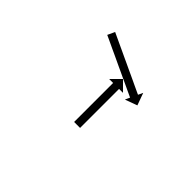

<svg xmlns="http://www.w3.org/2000/svg" viewBox="-30 -567 456 456"><g transform="rotate(-45 198.0 -338.5)"><path d="M337.2 -412.5C337.5 -413.1 337.7 -413.6 338 -414.2L319.9 -422.6C319.6 -422.1 319.4 -421.5 319.1 -421C318.4 -419.5 317.7 -417.9 317 -416.4C315.9 -414.1 314.8 -411.7 313.7 -409.3C312.2 -406.3 310.8 -403.2 309.4 -400.1C307.7 -396.5 306 -392.9 304.3 -389.3C302.4 -385.2 300.5 -381.2 298.7 -377.1C296.6 -372.8 294.6 -368.5 292.6 -364.1C290.5 -359.7 288.4 -355.2 286.3 -350.7C284.3 -346.3 282.2 -341.8 280.1 -337.3C278.1 -333 276.1 -328.7 274 -324.3C272.2 -320.3 270.3 -316.2 268.4 -312.2C266.7 -308.6 265 -304.9 263.3 -301.3C261.9 -298.3 260.4 -295.2 259 -292.1C257.9 -289.8 256.8 -287.4 255.7 -285C255 -283.5 254.3 -282 253.6 -280.5C253.3 -279.9 253.1 -279.4 252.8 -278.9L240.9 -284.4L252.1 -253.6L282.9 -264.8L271 -270.4C271.2 -270.9 271.5 -271.5 271.7 -272C272.4 -273.5 273.1 -275.1 273.8 -276.6C274.9 -278.9 276 -281.3 277.1 -283.7C278.6 -286.7 280 -289.8 281.4 -292.9C283.1 -296.5 284.8 -300.1 286.5 -303.7C288.4 -307.8 290.3 -311.8 292.2 -315.9C294.2 -320.2 296.2 -324.5 298.2 -328.9C300.3 -333.3 302.4 -337.8 304.5 -342.3C306.6 -346.7 308.6 -351.2 310.7 -355.7C312.7 -360 314.8 -364.3 316.8 -368.7C318.7 -372.7 320.6 -376.8 322.4 -380.8C324.1 -384.4 325.8 -388.1 327.5 -391.7C328.9 -394.8 330.4 -397.8 331.8 -400.9C332.9 -403.2 334 -405.6 335.1 -408C335.8 -409.5 336.5 -411 337.2 -412.5ZM119.5 -332C119 -332 118.5 -332 118 -332V-312C118.5 -312 119 -312 119.5 -312C120.9 -312 122.2 -312 123.6 -312C125.8 -312 127.9 -312 130.1 -312C132.9 -312 135.7 -312 138.5 -312C141.8 -312 145.1 -312 148.4 -312C152.1 -312 155.8 -312 159.4 -312C163.4 -312 167.3 -312 171.3 -312C175.4 -312 179.4 -312 183.5 -312C187.6 -312 191.6 -312 195.7 -312C199.7 -312 203.6 -312 207.6 -312C211.2 -312 214.9 -312 218.6 -312C221.9 -312 225.2 -312 228.5 -312C231.3 -312 234.1 -312 236.9 -312C239.1 -312 241.2 -312 243.4 -312C244.8 -312 246.1 -312 247.5 -312C248 -312 248.5 -312 249 -312V-298.8L272.2 -322L249 -345.2V-332C248.5 -332 248 -332 247.5 -332C246.1 -332 244.8 -332 243.4 -332C241.2 -332 239.1 -332 236.9 -332C234.1 -332 231.3 -332 228.5 -332C225.2 -332 221.9 -332 218.6 -332C214.9 -332 211.2 -332 207.6 -332C203.6 -332 199.7 -332 195.7 -332C191.6 -332 187.6 -332 183.5 -332C179.4 -332 175.4 -332 171.3 -332C167.3 -332 163.4 -332 159.4 -332C155.8 -332 152.1 -332 148.4 -332C145.1 -332 141.8 -332 138.5 -332C135.7 -332 132.9 -332 130.1 -332C127.9 -332 125.8 -332 123.6 -332C122.2 -332 120.9 -332 119.5 -332Z"/></g></svg>

Font: FRB American Cursive Just Arrows Extrabold
Style: Bold Italic
Weight: 800
Italic angle: -25°
Version: Version 2.0;Modular Font Editor K font №1